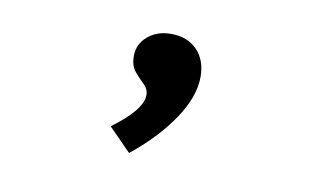

<svg xmlns="http://www.w3.org/2000/svg" viewBox="-45 -235 840 490"><g transform="rotate(10 375.0 10.0)"><path d="M311 169 253 110Q329 54 329 16Q329 0 316.5 -11.5Q304 -23 292 -37.5Q280 -52 280 -77Q280 -108 304 -128.5Q328 -149 364 -149Q407 -149 432 -123Q457 -97 457 -54Q457 -2 417 57Q377 116 311 169Z"/></g></svg>

Font: Inconsolata ExtraExpanded
Style: Bold
Weight: 700
Width: 8
Monospace: yes
Designer: Raph Levien, Cyreal, Brenton Simpson
Foundry: Raph Levien, Cyreal, Google
Version: Version 3.100; ttfautohint (v1.8.4.7-5d5b)